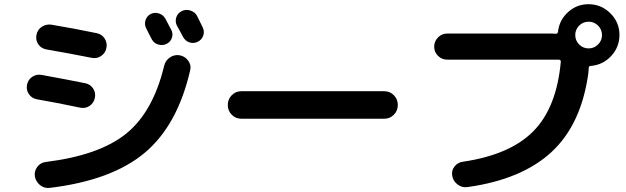

<svg xmlns="http://www.w3.org/2000/svg" viewBox="-20 -870 3040 933"><path d="M852.5 -601.6Q878.9 -596.7 894.5 -575.2Q910.2 -553.7 904.3 -529.3Q842.8 -260.7 682.6 -127Q522.5 6.8 221.7 43Q194.3 45.9 174.3 29.3Q154.3 12.7 149.4 -12.7Q145.5 -38.1 161.1 -59.1Q176.8 -80.1 203.1 -83Q462.9 -115.2 593.3 -220.7Q723.6 -326.2 777.3 -548.8Q783.2 -575.2 804.7 -590.3Q826.2 -605.5 852.5 -601.6ZM784.2 -778.3Q789.1 -769.5 797.9 -752Q806.6 -734.4 812.5 -724.6Q822.3 -705.1 814.9 -685.1Q807.6 -665 788.1 -656.2Q769.5 -647.5 748.5 -653.8Q727.5 -660.2 717.8 -678.7Q712.9 -687.5 704.1 -705.1Q695.3 -722.7 690.4 -732.4Q680.7 -751 687 -771.5Q693.4 -792 711.9 -801.8Q731.4 -811.5 752.4 -804.7Q773.4 -797.9 784.2 -778.3ZM937.5 -793Q942.4 -783.2 951.7 -764.2Q960.9 -745.1 964.8 -737.3Q974.6 -717.8 967.8 -697.3Q960.9 -676.8 940.9 -667Q920.9 -657.2 900.4 -664.1Q879.9 -670.9 869.1 -691.4Q860.4 -709 839.8 -745.1Q830.1 -764.6 836.4 -785.2Q842.8 -805.7 862.8 -815.9Q882.8 -826.2 905.3 -818.8Q927.7 -811.5 937.5 -793ZM158.2 -387.7Q133.8 -392.6 120.1 -413.1Q106.4 -433.6 111.3 -458Q116.2 -483.4 137.2 -497.1Q158.2 -510.7 182.6 -505.9Q305.7 -483.4 393.6 -465.8Q418.9 -460.9 432.6 -439.9Q446.3 -418.9 440.9 -394Q435.5 -369.1 415.5 -355.5Q395.5 -341.8 370.1 -346.7Q245.1 -373 158.2 -387.7ZM449.2 -709Q474.6 -704.1 488.3 -683.1Q502 -662.1 497.1 -637.2Q492.2 -612.3 471.7 -598.1Q451.2 -584 425.8 -588.9Q313.5 -611.3 205.1 -629.9Q179.7 -634.8 166 -654.8Q152.3 -674.8 157.2 -700.2Q162.1 -726.6 183.6 -740.2Q205.1 -753.9 230.5 -750Q345.7 -730.5 449.2 -709Z M1153.3 -293Q1125 -293 1106 -312.5Q1086.9 -332 1086.9 -359.9Q1086.9 -387.7 1106 -407.2Q1125 -426.8 1153.3 -426.8H1846.7Q1875 -426.8 1894 -407.2Q1913.1 -387.7 1913.1 -359.9Q1913.1 -332 1894 -312.5Q1875 -293 1846.7 -293Z M2794.4 -653.8Q2813.5 -634.8 2840.3 -634.8Q2867.2 -634.8 2886.2 -653.8Q2905.3 -672.9 2905.3 -699.7Q2905.3 -726.6 2886.2 -745.6Q2867.2 -764.6 2840.3 -764.6Q2813.5 -764.6 2794.4 -745.6Q2775.4 -726.6 2775.4 -699.7Q2775.4 -672.9 2794.4 -653.8ZM2839.8 -849.6Q2901.4 -849.6 2945.8 -805.7Q2990.2 -761.7 2990.2 -700.2Q2990.2 -641.6 2950.2 -598.1Q2910.2 -554.7 2851.6 -549.8Q2840.8 -549.8 2840.8 -539.1Q2840.8 -530.3 2838.9 -513.7Q2804.7 -265.6 2660.6 -131.8Q2516.6 2 2252 39.1Q2225.6 43 2204.1 26.9Q2182.6 10.7 2177.7 -14.6Q2172.9 -40 2188 -60.1Q2203.1 -80.1 2228.5 -84Q2457 -117.2 2570.8 -231.4Q2684.6 -345.7 2705.1 -569.3Q2706.1 -573.2 2703.1 -576.7Q2700.2 -580.1 2695.3 -580.1H2153.3Q2127 -580.1 2108.4 -598.6Q2089.8 -617.2 2089.8 -643.1Q2089.8 -668.9 2108.4 -688Q2127 -707 2153.3 -707H2662.1Q2673.8 -707 2679.7 -706.1Q2688.5 -704.1 2691.4 -714.8Q2697.3 -771.5 2739.7 -810.5Q2782.2 -849.6 2839.8 -849.6Z"/></svg>

Font: Rounded-X Mgen+ 1m bold
Style: Bold
Weight: 700
Designer: [Source Han Sans]
Ryoko NISHIZUKA  (kana & ideographs); Paul D. Hunt (Latin, Greek & Cyrillic); Wenlong ZHANG  (bopomofo
Version: Version 1.059.20150602